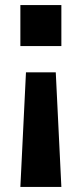

<svg xmlns="http://www.w3.org/2000/svg" viewBox="-20 -530 321 754"><path d="M60 204 82 -246H199L221 204ZM221 -510V-349H60V-510Z"/></svg>

Font: Instrument Sans SemiCondensed
Style: Bold
Weight: 700
Width: 4
Designer: Rodrigo Fuenzalida
Foundry: fragTYPE
Version: Version 1.000;gftools[0.9.28]